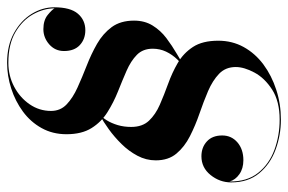

<svg xmlns="http://www.w3.org/2000/svg" viewBox="-155 -645 810 540"><g transform="rotate(-90 250.0 -375.0)"><path d="M183.5 10Q139.5 10 99 -5Q58.5 -20 32.8 -51Q7 -82 7 -130Q7 -162 27.8 -187.8Q48.5 -213.5 80.5 -213.5Q105.5 -213.5 122.2 -198.2Q139 -183 139 -155Q139 -129 119.5 -112.2Q100 -95.5 69.5 -95.5Q46 -95.5 30 -106.8Q14 -118 9.5 -134.5Q9 -85 33.8 -54Q58.5 -23 98.5 -8.2Q138.5 6.5 183.5 6.5Q235 6.5 267.8 -14.5Q300.5 -35.5 316 -64.5Q331.5 -93.5 331.5 -117Q331.5 -145.5 312.5 -163.8Q293.5 -182 263.8 -194.8Q234 -207.5 200.5 -219Q167 -230.5 137 -245.8Q107 -261 88 -283.8Q69 -306.5 69 -342Q69 -369 82 -393.5Q95 -418 115 -438.2Q135 -458.5 156.5 -474Q178 -489.5 195 -498.5H197.5Q189.5 -492.5 181.5 -479.5Q173.5 -466.5 168.2 -449Q163 -431.5 163 -411Q163 -379.5 180.5 -361Q198 -342.5 225.5 -330.5Q253 -318.5 284.2 -307.2Q315.5 -296 343 -280Q370.5 -264 388 -237.2Q405.5 -210.5 405.5 -166Q405.5 -127 387.8 -94.8Q370 -62.5 338.8 -39.2Q307.5 -16 267.5 -3Q227.5 10 183.5 10ZM324 -255.5H321.5Q338.5 -266.5 352.5 -281Q366.5 -295.5 374.8 -313Q383 -330.5 383 -350.5Q383 -378 365.8 -395Q348.5 -412 321 -424Q293.5 -436 262.8 -448.2Q232 -460.5 204.5 -477.8Q177 -495 159.8 -522.5Q142.5 -550 142.5 -593Q142.5 -632 159.8 -663Q177 -694 206.2 -715.5Q235.5 -737 271.2 -748.5Q307 -760 343.5 -760Q392.5 -760 427.5 -740.5Q462.5 -721 481 -690.8Q499.5 -660.5 499.5 -627.5Q499.5 -582 481.5 -561Q463.5 -540 435 -540Q410 -540 393.2 -555.5Q376.5 -571 376.5 -600Q376.5 -625 395.2 -641.5Q414 -658 438 -658Q463 -658 478 -645.8Q493 -633.5 496.5 -626.5Q496.5 -657 479.8 -687Q463 -717 429.2 -736.8Q395.5 -756.5 343.5 -756.5Q307 -756.5 276.2 -740.2Q245.5 -724 226.8 -696.8Q208 -669.5 208 -636.5Q208 -610 226.5 -592.5Q245 -575 273.8 -562Q302.5 -549 335.2 -536.2Q368 -523.5 396.8 -507Q425.5 -490.5 443.8 -465.8Q462 -441 462 -403Q462 -373 448.2 -350.8Q434.5 -328.5 413 -312.2Q391.5 -296 367.8 -282.2Q344 -268.5 324 -255.5Z"/></g></svg>

Font: Bodoni Moda 72pt Medium
Style: Italic
Weight: 500
Italic angle: -13°
Designer: Owen Earl
Foundry: indestructible type
Version: Version 2.004